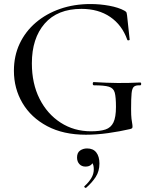

<svg xmlns="http://www.w3.org/2000/svg" viewBox="-20 -656 756 952"><path d="M406 12Q294 12 214 -30.5Q134 -73 91.5 -145Q49 -217 49 -305Q49 -379 77.5 -439.5Q106 -500 157.5 -544Q209 -588 278 -612Q347 -636 429 -636Q476 -636 522 -627.5Q568 -619 597 -603Q606 -598 607.5 -593.5Q609 -589 610 -580L623 -459Q623 -457 617.5 -456Q612 -455 611 -459Q585 -532 526.5 -572Q468 -612 384 -612Q265 -612 201.5 -539Q138 -466 138 -342Q138 -242 176 -166.5Q214 -91 280.5 -48Q347 -5 431 -5Q476 -5 503 -14Q530 -23 542.5 -49Q555 -75 555 -126Q555 -174 549 -196.5Q543 -219 520 -226Q497 -233 446 -233Q440 -233 440 -241Q440 -249 445 -249Q510 -245 563.5 -244.5Q617 -244 675 -247Q680 -247 680 -240Q680 -233 675 -233Q654 -234 644.5 -226.5Q635 -219 632.5 -194Q630 -169 630 -116Q630 -83 632 -67Q634 -51 635.5 -43.5Q637 -36 637 -28Q637 -22 634.5 -20Q632 -18 625 -16Q573 -4 516 4Q459 12 406 12ZM407 275Q403 277 399.5 273Q396 269 399 267Q420 248 432.5 227.5Q445 207 445 184Q445 162 438 153.5Q431 145 420 142L441 132Q443 151 432.5 160.5Q422 170 404 170Q385 170 373.5 157.5Q362 145 362 125Q362 101 377 90.5Q392 80 412 80Q442 80 457.5 100Q473 120 473 155Q473 193 454.5 221.5Q436 250 407 275Z"/></svg>

Font: Cormorant Light Medium
Style: Regular
Weight: 500
Version: Version 4.000